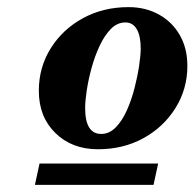

<svg xmlns="http://www.w3.org/2000/svg" viewBox="-20 -725 546 539"><path d="M255 -306Q182 -306 135.5 -351.5Q89 -397 89 -470Q89 -536 122.5 -589.5Q156 -643 213 -674Q270 -705 341 -705Q389 -705 426.5 -684Q464 -663 485 -626Q506 -589 506 -540Q506 -475 472.5 -421.5Q439 -368 382.5 -337Q326 -306 255 -306ZM264 -349Q287 -349 305 -367.5Q323 -386 336 -415Q349 -444 357.5 -477Q366 -510 370.5 -540Q375 -570 375 -589Q375 -624 364 -643Q353 -662 332 -662Q309 -662 291 -643.5Q273 -625 259.5 -596Q246 -567 237 -534Q228 -501 223.5 -471Q219 -441 219 -422Q219 -349 264 -349ZM78 -206 91 -266H424L411 -206Z"/></svg>

Font: Platypi ExtraBold
Style: Italic
Weight: 800
Italic angle: -13°
Designer: David Sargent
Foundry: Bolt Cutter Type
Version: Version 1.200; ttfautohint (v1.8.4.7-5d5b)